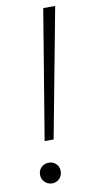

<svg xmlns="http://www.w3.org/2000/svg" viewBox="-83 -736 374 777"><g transform="rotate(-10 104.0 -347.5)"><path d="M66 -169 154 -700H203L103 -169ZM67 5Q49 5 36.5 -7.5Q24 -20 24 -38Q24 -56 36.5 -68Q49 -80 67 -80Q85 -80 97 -68Q109 -56 109 -38Q109 -20 97 -7.5Q85 5 67 5Z"/></g></svg>

Font: DM Sans 11pt ExtraLight
Style: Italic
Weight: 250
Italic angle: -10°
Version: Version 4.004;gftools[0.9.30]